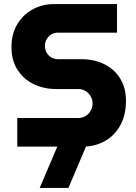

<svg xmlns="http://www.w3.org/2000/svg" viewBox="-20 -720 666 943"><path d="M64.7 0V-140.3H363.7Q384 -140.3 399.8 -150Q415.7 -159.7 425.2 -175.8Q434.7 -192 434.7 -211Q434.7 -231 425.2 -247.2Q415.7 -263.3 399.8 -273Q384 -282.7 363.7 -282.7H255.7Q194.7 -282.7 145 -307Q95.3 -331.3 65.8 -377.5Q36.3 -423.7 36.3 -488.7Q36.3 -552.7 64.3 -600Q92.3 -647.3 140 -673.7Q187.7 -700 245.7 -700H554.7V-559.7H264.7Q246.7 -559.7 231.8 -550.7Q217 -541.7 208.8 -527Q200.7 -512.3 200.7 -494.3Q200.7 -476.3 208.8 -461.7Q217 -447 231.8 -438.2Q246.7 -429.3 264.7 -429.3H377.7Q444.7 -429.3 494.3 -403.8Q544 -378.3 571.3 -332.7Q598.7 -287 598.7 -225.7Q598.7 -154 570.2 -103.3Q541.7 -52.7 493.7 -26.3Q445.7 0 387.7 0ZM175 203 273.3 -28H414.3L316 203Z"/></svg>

Font: MuseoModerno Thin
Style: Regular
Weight: 100
Designer: Pablo Cosgaya, Héctor Gatti, Marcela Romero, and the Authors of The MuseoModerno Project.
Foundry: Omnibus-Type Team
Version: Version 1.003